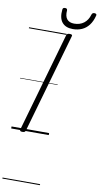

<svg xmlns="http://www.w3.org/2000/svg" viewBox="-171 -1323 973 1887"><g transform="rotate(10 315.5 -379.0)"><path d="M113 14Q99 14 93 9.5Q87 5 90 -6L373 -996Q377 -1006 384 -1010.5Q391 -1015 406 -1015Q420 -1015 426.5 -1010.5Q433 -1006 429 -995L146 -5Q143 5 136 9.5Q129 14 113 14ZM426 -1067Q354 -1067 318.5 -1110Q283 -1153 292 -1238Q293 -1249 299 -1253.5Q305 -1258 317 -1258Q328 -1258 333.5 -1253Q339 -1248 339 -1238Q334 -1179 358 -1150.5Q382 -1122 430 -1122Q487 -1122 526.5 -1152Q566 -1182 582 -1238Q586 -1249 592 -1253.5Q598 -1258 609 -1258Q621 -1258 627 -1252.5Q633 -1247 630 -1237Q615 -1178 586 -1140.5Q557 -1103 516.5 -1085Q476 -1067 426 -1067ZM0 490H375V500H0ZM0 -20H375V0H0ZM0 -505H375V-500H0ZM0 -1010H375V-1000H0Z"/></g></svg>

Font: Playwrite AU NSW Guides
Style: Regular
Weight: 400
Designer: Veronika Burian, José Scaglione
Foundry: TypeTogether
Version: Version 1.003